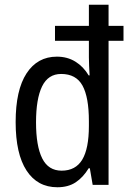

<svg xmlns="http://www.w3.org/2000/svg" viewBox="-20 -780 549 810"><path d="M222 10Q138 10 92 -60.5Q46 -131 46 -265Q46 -400 92 -470.5Q138 -541 220 -541Q264 -541 298 -520Q332 -499 354 -462H358Q357 -481 356 -501.5Q355 -522 355 -538V-608H212V-671H355V-760H438V-671H501V-608H438V0H371L359 -70H354Q331 -32 299.5 -11Q268 10 222 10ZM240 -60Q299 -60 327 -106.5Q355 -153 355 -249V-269Q355 -370 328 -419Q301 -468 238 -468Q183 -468 157.5 -415.5Q132 -363 132 -264Q132 -164 158 -112Q184 -60 240 -60Z"/></svg>

Font: Noto Sans Lao Condensed
Style: Regular
Weight: 400
Width: 3
Designer: Monotype Design Team
Foundry: Monotype Imaging Inc.
Version: Version 2.003; ttfautohint (v1.8.4.7-5d5b)